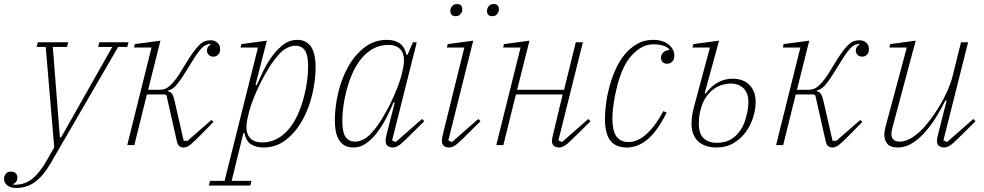

<svg xmlns="http://www.w3.org/2000/svg" viewBox="-132 -717 4866 949"><path d="M-51 212Q-79 212 -95.5 199.5Q-112 187 -112 167Q-112 152 -103 141.5Q-94 131 -78 131Q-62 131 -54 139.5Q-46 148 -46 162Q-46 183 -67 193L-65 196H-57Q-8 196 29 165.5Q66 135 101 73L136 11L94 -485H49L55 -508H205L199 -485H129L164 -38H170L423 -485H353L359 -508H503L497 -485H452L120 87Q82 153 41 182.5Q0 212 -51 212Z M775 12Q764 12 755.5 6Q747 0 743 -15L691 -245L685 -250H594L532 0H497L617 -482H531L534 -499L661 -516L600 -273H655Q669 -273 681.5 -277Q694 -281 708 -293.5Q722 -306 738.5 -328Q755 -350 776 -386Q801 -428 819.5 -454Q838 -480 852.5 -494Q867 -508 880 -513Q893 -518 909 -518Q929 -518 942.5 -506Q956 -494 956 -474Q956 -457 946.5 -447Q937 -437 922 -437Q908 -437 899.5 -446Q891 -455 891 -466Q891 -478 896.5 -485.5Q902 -493 909 -497L908 -501Q895 -499 884.5 -494Q874 -489 861.5 -475.5Q849 -462 833.5 -438.5Q818 -415 795 -377Q775 -344 761 -324Q747 -304 736.5 -293Q726 -282 717 -277Q708 -272 698 -269V-266Q711 -263 718 -253.5Q725 -244 731 -218L776 -21H795L913 -124L923 -114L851 -41Q825 -15 808.5 -1.5Q792 12 775 12Z M906 177H978L1143 -482H1057L1061 -499L1187 -516L1131 -298L1137 -296Q1152 -331 1171.5 -370.5Q1191 -410 1216 -443Q1241 -476 1270.5 -498Q1300 -520 1336 -520Q1363 -520 1380.5 -509.5Q1398 -499 1408.5 -481Q1419 -463 1423.5 -438.5Q1428 -414 1428 -387Q1428 -321 1411.5 -250.5Q1395 -180 1362 -121.5Q1329 -63 1281 -25.5Q1233 12 1170 12Q1135 12 1110 -3Q1085 -18 1076 -59H1071L1013 177H1111L1105 200H900ZM1164 -13Q1202 -13 1234.5 -29.5Q1267 -46 1293 -76Q1319 -106 1338.5 -148Q1358 -190 1371 -241Q1382 -284 1386.5 -321Q1391 -358 1391 -387Q1391 -409 1388.5 -428Q1386 -447 1379 -461Q1372 -475 1359.5 -483Q1347 -491 1327 -491Q1309 -491 1286.5 -480Q1264 -469 1243 -444Q1219 -417 1197 -381.5Q1175 -346 1156 -308Q1137 -270 1122.5 -233.5Q1108 -197 1100 -168L1095 -147Q1077 -79 1096 -46Q1115 -13 1164 -13Z M1615 12Q1588 12 1570.5 1.5Q1553 -9 1542.5 -27Q1532 -45 1527.5 -69.5Q1523 -94 1523 -121Q1523 -187 1539.5 -257.5Q1556 -328 1588.5 -386.5Q1621 -445 1669.5 -482.5Q1718 -520 1781 -520Q1817 -520 1842 -504Q1867 -488 1877 -446H1882L1909 -508H1928L1806 -23L1824 -15L1954 -129L1965 -118L1881 -35Q1852 -6 1837.5 3Q1823 12 1809 12Q1795 12 1784.5 4.5Q1774 -3 1774 -20Q1774 -33 1779 -53L1819 -210L1814 -212Q1799 -177 1779 -137.5Q1759 -98 1734.5 -65Q1710 -32 1680 -10Q1650 12 1615 12ZM1624 -17Q1642 -17 1664.5 -28Q1687 -39 1708 -64Q1732 -91 1754 -126.5Q1776 -162 1795 -200Q1814 -238 1828.5 -274.5Q1843 -311 1851 -340L1856 -361Q1874 -429 1855 -462Q1836 -495 1787 -495Q1749 -495 1716.5 -478.5Q1684 -462 1658 -432Q1632 -402 1612.5 -360Q1593 -318 1580 -267Q1569 -224 1564.5 -187Q1560 -150 1560 -121Q1560 -99 1562.5 -80Q1565 -61 1572 -47Q1579 -33 1591.5 -25Q1604 -17 1624 -17Z M2087 12Q2073 12 2062.5 4.5Q2052 -3 2052 -20Q2052 -33 2057 -53L2163 -482H2077L2081 -499L2207 -516L2084 -23L2102 -15L2232 -129L2243 -118L2159 -35Q2130 -6 2115.5 3Q2101 12 2087 12ZM2120 -637Q2106 -637 2100 -644.5Q2094 -652 2094 -662Q2094 -666 2094.5 -669.5Q2095 -673 2097 -678Q2101 -686 2108 -691.5Q2115 -697 2127 -697Q2141 -697 2147 -689.5Q2153 -682 2153 -672Q2153 -668 2152.5 -664.5Q2152 -661 2150 -656Q2146 -648 2139 -642.5Q2132 -637 2120 -637ZM2301 -637Q2287 -637 2281 -644.5Q2275 -652 2275 -662Q2275 -666 2275.5 -669.5Q2276 -673 2278 -678Q2282 -686 2289 -691.5Q2296 -697 2308 -697Q2322 -697 2328 -689.5Q2334 -682 2334 -672Q2334 -668 2333.5 -664.5Q2333 -661 2331 -656Q2327 -648 2320 -642.5Q2313 -637 2301 -637Z M2631 12Q2617 12 2606.5 4.5Q2596 -3 2596 -21Q2596 -27 2598 -36Q2600 -45 2602 -54L2649 -250H2418L2356 0H2321L2441 -482H2355L2359 -499L2485 -516L2424 -273H2656L2714 -508H2749L2628 -23L2646 -15L2776 -129L2787 -118L2703 -35Q2674 -6 2659 3Q2644 12 2631 12Z M2967 12Q2910 12 2884 -23Q2858 -58 2858 -130Q2858 -166 2864 -209Q2870 -252 2882 -295Q2894 -338 2913 -379Q2932 -420 2958.5 -451Q2985 -482 3019 -501Q3053 -520 3096 -520Q3144 -520 3172.5 -497Q3201 -474 3201 -442Q3201 -424 3191 -413Q3181 -402 3165 -402Q3151 -402 3143 -410.5Q3135 -419 3135 -432Q3135 -446 3145.5 -457Q3156 -468 3176 -470V-474Q3165 -485 3145.5 -491.5Q3126 -498 3097 -498Q3040 -498 2989.5 -442.5Q2939 -387 2913 -268Q2911 -260 2908 -245.5Q2905 -231 2902 -212Q2899 -193 2897 -171.5Q2895 -150 2895 -128Q2895 -106 2898.5 -85.5Q2902 -65 2910.5 -49.5Q2919 -34 2934.5 -24.5Q2950 -15 2974 -15Q3020 -15 3064 -55Q3108 -95 3147 -168L3163 -160Q3116 -67 3068 -27.5Q3020 12 2967 12Z M3409 12Q3386 12 3364 6Q3342 0 3324.5 -13.5Q3307 -27 3296.5 -50Q3286 -73 3286 -107Q3286 -143 3299 -192L3377 -482H3291L3295 -499L3422 -516L3351 -256L3356 -255Q3385 -293 3418 -310.5Q3451 -328 3490 -328Q3541 -328 3572 -297.5Q3603 -267 3603 -213Q3603 -178 3591 -138.5Q3579 -99 3555 -65.5Q3531 -32 3494.5 -10Q3458 12 3409 12ZM3412 -11Q3430 -11 3451 -16Q3472 -21 3492.5 -36Q3513 -51 3530.5 -77.5Q3548 -104 3558 -147Q3563 -167 3565 -183.5Q3567 -200 3567 -214Q3567 -256 3543.5 -280Q3520 -304 3480 -304Q3460 -304 3437.5 -297.5Q3415 -291 3394 -275.5Q3373 -260 3356 -234.5Q3339 -209 3330 -171Q3325 -152 3323.5 -136Q3322 -120 3322 -107Q3322 -56 3346 -33.5Q3370 -11 3412 -11Z M3982 12Q3971 12 3962.5 6Q3954 0 3950 -15L3898 -245L3892 -250H3801L3739 0H3704L3824 -482H3738L3741 -499L3868 -516L3807 -273H3862Q3876 -273 3888.5 -277Q3901 -281 3915 -293.5Q3929 -306 3945.5 -328Q3962 -350 3983 -386Q4008 -428 4026.5 -454Q4045 -480 4059.5 -494Q4074 -508 4087 -513Q4100 -518 4116 -518Q4136 -518 4149.5 -506Q4163 -494 4163 -474Q4163 -457 4153.5 -447Q4144 -437 4129 -437Q4115 -437 4106.5 -446Q4098 -455 4098 -466Q4098 -478 4103.5 -485.5Q4109 -493 4116 -497L4115 -501Q4102 -499 4091.5 -494Q4081 -489 4068.5 -475.5Q4056 -462 4040.5 -438.5Q4025 -415 4002 -377Q3982 -344 3968 -324Q3954 -304 3943.5 -293Q3933 -282 3924 -277Q3915 -272 3905 -269V-266Q3918 -263 3925 -253.5Q3932 -244 3938 -218L3983 -21H4002L4120 -124L4130 -114L4058 -41Q4032 -15 4015.5 -1.5Q3999 12 3982 12Z M4305 12Q4269 12 4254 -6Q4239 -24 4239 -51Q4239 -68 4245 -91L4350 -482H4264L4268 -499L4394 -516L4279 -86Q4274 -68 4274 -56Q4274 -17 4315 -17Q4362 -17 4418 -70Q4442 -93 4466 -125Q4490 -157 4512 -193.5Q4534 -230 4551 -268.5Q4568 -307 4577 -343L4618 -508H4653L4531 -23L4549 -15L4679 -129L4690 -118L4606 -35Q4577 -6 4562 3Q4547 12 4534 12Q4520 12 4509.5 4.5Q4499 -3 4499 -20Q4499 -26 4501 -36Q4503 -46 4505 -55L4547 -220L4541 -221Q4524 -187 4500 -146.5Q4476 -106 4446 -70.5Q4416 -35 4380.5 -11.5Q4345 12 4305 12Z"/></svg>

Font: IBM Plex Serif ExtraLight
Style: Italic
Weight: 200
Italic angle: -14°
Designer: Mike Abbink, Paul van der Laan, Pieter van Rosmalen
Foundry: Bold Monday
Version: Version 2.5